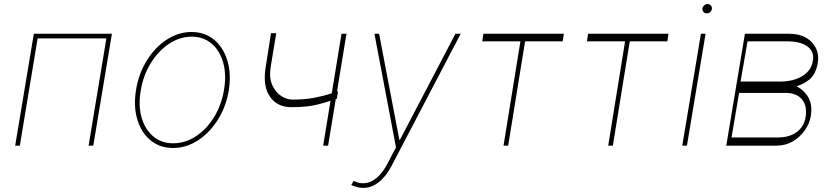

<svg xmlns="http://www.w3.org/2000/svg" viewBox="-20 -710 4058 936"><path d="M54 0 144.9 -545.5H525.6L434.7 0H411.9L498.6 -522.7H163.4L76.7 0Z M823.9 11.4Q759.2 11.4 714 -25.9Q668.7 -63.2 649.3 -127.8Q630 -192.5 643.5 -274.1Q657 -353.7 696.9 -417.1Q736.9 -480.5 793.5 -517.2Q850.1 -554 913.4 -554Q978.7 -554 1024 -516.3Q1069.2 -478.7 1088.6 -414.1Q1108 -349.4 1095.2 -268.5Q1081.7 -188.9 1041.5 -125.5Q1001.4 -62.1 944.6 -25.4Q887.8 11.4 823.9 11.4ZM823.9 -11.4Q882.8 -11.4 935 -45.6Q987.2 -79.9 1023.8 -139.4Q1060.4 -198.9 1072.4 -274.1Q1084.5 -347.3 1067.8 -405.5Q1051.1 -463.8 1011.4 -497.5Q971.6 -531.2 914.8 -531.2Q856.5 -531.2 804.3 -496.6Q752.1 -462 715.2 -402.5Q678.3 -343 666.2 -268.5Q653.4 -195.3 670.3 -137.1Q687.1 -78.8 727.1 -45.1Q767 -11.4 823.9 -11.4Z M1669 -545.5 1622.9 -263.8Q1625.4 -264.6 1627.8 -265.6L1622.2 -228.7Q1620.4 -228.3 1617.2 -226.9Q1617.5 -227.3 1616.8 -226.9L1579.5 0H1555.4L1591.3 -218.8Q1558.9 -208.1 1531.4 -201.2Q1503.9 -194.2 1473.2 -190.9Q1442.5 -187.5 1400.6 -187.5Q1332 -187.1 1295.8 -239Q1259.6 -290.8 1275.6 -384.9L1301.1 -548.3H1326.7L1299.7 -384.9Q1291.2 -332.4 1306.6 -296.7Q1322.1 -261 1350 -242.7Q1377.8 -224.4 1406.2 -224.4Q1464.1 -224.4 1509.9 -233Q1555.8 -241.5 1597.3 -255L1644.9 -545.5Z M1750.7 206Q1723 206 1692.5 191.8L1703.8 171.9Q1750.7 194.6 1793.1 172.6Q1835.6 150.6 1867.9 89.5L1910.5 8.5L1805.4 -545.5H1828.1L1926.8 -28.4H1929.7L2200.3 -545.5H2225.9L1888.5 99.4Q1860.8 152.3 1824.9 179.3Q1789.1 206.3 1750.7 206Z M2331 -508.5 2336.6 -545.5H2728.7L2723 -508.5H2539.8L2457.4 0H2434.7L2517 -508.5Z M2841.3 -508.5 2846.9 -545.5H3239L3233.3 -508.5H3050.1L2967.7 0H2945L3027.3 -508.5Z M3306.1 0 3397 -545.5H3419.7L3328.8 0ZM3426.1 -644.9Q3415.5 -644.9 3409.3 -652.3Q3403.1 -659.8 3404.8 -670.5Q3406.2 -677.9 3413.4 -684.1Q3420.5 -690.3 3429 -690.3Q3439.6 -690.3 3445.8 -682.9Q3452.1 -675.4 3450.3 -664.8Q3448.9 -657 3441.8 -650.9Q3434.7 -644.9 3426.1 -644.9Z M3520.6 0 3611.5 -545.5H3824.6Q3898.8 -545.5 3937.5 -504.1Q3976.2 -462.7 3966.6 -403.4Q3957 -347.7 3926.8 -323.2Q3896.7 -298.7 3862.9 -289.8Q3870.4 -285.9 3884.1 -276.3Q3897.7 -266.7 3911.2 -249.8Q3924.7 -233 3931.6 -206.9Q3938.6 -180.8 3932.5 -143.5Q3926.1 -106.5 3902.7 -73.7Q3879.3 -40.8 3844.1 -20.4Q3808.9 0 3766.3 0ZM3546.2 -39.8H3773.4Q3828.8 -40.1 3864.3 -66.6Q3899.9 -93 3907 -137.8Q3916.2 -193.2 3890.1 -225Q3864 -256.7 3810.4 -257.1H3583.1ZM3590.2 -312.5H3782Q3848.7 -312.5 3892.2 -339.7Q3935.7 -366.8 3942.5 -413.4Q3951 -457 3917.4 -482.6Q3883.9 -508.2 3818.9 -508.5H3624.3Z"/></svg>

Font: Inter Thin  BETA
Style: Italic
Weight: 100
Italic angle: -9.39999°
Designer: Rasmus Andersson
Foundry: rsms
Version: Version 3.011;git-f93a4a705